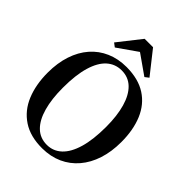

<svg xmlns="http://www.w3.org/2000/svg" viewBox="-269 -1103 1251 1251"><g transform="rotate(45 356.0 -477.5)"><path d="M349.5 11.5Q240 12 168 -35.8Q96 -83.5 61 -168.2Q26 -253 26 -363.5Q26 -452.5 49.8 -524.2Q73.5 -596 118 -647Q162.5 -698 225 -725.2Q287.5 -752.5 364.5 -752.5Q473.5 -752 544.5 -706Q615.5 -660 650.5 -577Q685.5 -494 685.5 -382.5Q685.5 -293.5 662 -221.2Q638.5 -149 594.2 -97Q550 -45 488.2 -17Q426.5 11 349.5 11.5ZM354.5 -26Q413 -26 456 -66Q499 -106 522.2 -185.2Q545.5 -264.5 545.5 -382.5Q545.5 -484 524.2 -558.5Q503 -633 461 -673.8Q419 -714.5 357 -714.5Q298 -714.5 255 -676Q212 -637.5 188.8 -559.5Q165.5 -481.5 165.5 -363.5Q165.5 -259.5 186.8 -183.8Q208 -108 250 -67Q292 -26 354.5 -26ZM219.5 -788 193 -808 317 -965.5H394.5L518.5 -808.5L492 -788L356 -883.5Z"/></g></svg>

Font: Merriweather 96pt SemiBold
Style: Regular
Weight: 600
Version: Version 2.100